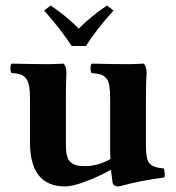

<svg xmlns="http://www.w3.org/2000/svg" viewBox="-20 -667 638 697"><path d="M388.2 -6.8Q383.3 -45.9 382.8 -50.8Q337.4 -25.4 290 -7.8Q242.7 9.8 216.8 9.8Q88.9 9.8 88.9 -149.9V-306.2Q88.9 -337.4 85.2 -356.2Q81.5 -375 72.3 -384.8Q63 -394.5 52 -397.7Q41 -400.9 22 -401.9Q17.6 -406.2 17.6 -418.9Q17.6 -431.6 22 -436Q107.9 -434.1 153.8 -434.1Q174.8 -434.1 210.9 -436Q221.2 -425.8 221.2 -401.9Q221.2 -397.5 220.2 -376.5Q219.2 -355.5 219.2 -306.2V-139.2Q219.2 -113.8 224.1 -98.1Q229 -82.5 239.5 -75.4Q250 -68.4 260.7 -66.2Q271.5 -64 289.1 -64Q336.4 -64 380.9 -89.8Q379.9 -101.1 379.9 -121.1V-306.2Q379.9 -337.9 377 -356Q374 -374 365 -383.8Q356 -393.6 345.2 -396.7Q334.5 -399.9 313 -401.9Q308.6 -406.2 308.6 -418.9Q308.6 -431.6 313 -436Q391.1 -434.1 444.8 -434.1Q465.8 -434.1 502 -436Q512.2 -425.8 512.2 -401.9Q512.2 -397.5 511 -376.5Q509.8 -355.5 509.8 -306.2V-132.8Q509.8 -89.4 522.5 -74Q535.2 -58.6 575.2 -55.2Q576.7 -50.3 577.6 -39.1Q578.6 -27.8 577.1 -22.9Q496.1 -12.7 411.1 9.8Q389.6 9.8 388.2 -6.8ZM240.2 -500Q207.5 -552.2 140.1 -628.9L164.1 -647Q225.1 -605 266.1 -563Q303.7 -602.5 368.2 -647L392.1 -628.9Q326.7 -556.2 292 -500Z"/></svg>

Font: Common Serif
Style: Bold
Weight: 700
Designer: Philipp H. Poll, Khaled Hosny
Foundry: Stefan Peev, Context Ltd.
Version: Version 1.026